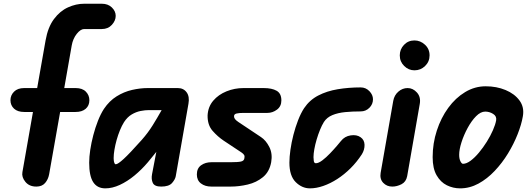

<svg xmlns="http://www.w3.org/2000/svg" viewBox="-20 -999 2846 1028"><path d="M174.5 0Q136.5 0 115.8 -25.5Q95 -51 100 -77.5L156.5 -399.5H109.5Q74.5 -399.5 55.2 -417.2Q36 -435 36 -462.5Q36 -489 55.2 -508.2Q74.5 -527.5 109.5 -527.5H179L224 -782.5Q236.5 -853.5 268.8 -896.8Q301 -940 344 -959.5Q387 -979 430.5 -979H525Q558.5 -979 579 -959Q599.5 -939 599.5 -914Q599.5 -888.5 579 -866Q558.5 -843.5 525 -843.5H430.5Q411.5 -843.5 391 -817.8Q370.5 -792 364 -755.5L324 -527.5H385Q421 -527.5 439.8 -508.2Q458.5 -489 458.5 -462.5Q458.5 -433.5 438.8 -416.5Q419 -399.5 385 -399.5H302L243 -65.5Q238 -38.5 221.5 -19.2Q205 0 174.5 0Z M544 9.5Q500.5 9.5 479 -23.8Q457.5 -57 457.5 -128Q457.5 -158.5 463.2 -196.8Q469 -235 479.5 -275.2Q490 -315.5 504.5 -352.2Q519 -389 536.5 -416Q565.5 -459 604.5 -483.2Q643.5 -507.5 687 -517.5Q730.5 -527.5 772 -527.5H932Q962.5 -527.5 979.2 -504.8Q996 -482 989 -443.5L921 -55.5Q918 -38.5 901.2 -19.2Q884.5 0 843 0Q807 0 798 -20Q789 -40 794 -66L817 -186Q813.5 -181.5 804 -169.8Q794.5 -158 785 -146.5Q775.5 -135 771.5 -130Q738.5 -91 700 -59.2Q661.5 -27.5 621.5 -9Q581.5 9.5 544 9.5ZM588.5 -152.5Q588.5 -148.5 589.2 -140.5Q590 -132.5 592.5 -126Q595 -119.5 600 -119.5Q611 -119.5 642 -147.8Q673 -176 739 -250Q772.5 -288 797.5 -328.2Q822.5 -368.5 845.5 -409.5H777.5Q757 -409.5 732.8 -404.8Q708.5 -400 685.2 -386.2Q662 -372.5 644 -345Q632.5 -326.5 622.2 -301.5Q612 -276.5 604.5 -249.8Q597 -223 592.8 -197.8Q588.5 -172.5 588.5 -152.5Z M1215.5 0H1111.5Q1078 0 1056 -16.8Q1034 -33.5 1034 -65Q1034 -98 1056.8 -114.2Q1079.5 -130.5 1112.5 -130.5H1215.5Q1254 -130.5 1270.5 -134.2Q1287 -138 1288.5 -152Q1291 -162.5 1287 -169.2Q1283 -176 1272.5 -183L1177.5 -246Q1146 -267 1118.2 -298.5Q1090.5 -330 1091.5 -381.5Q1094 -427.5 1121.8 -460Q1149.5 -492.5 1192.8 -510Q1236 -527.5 1284 -527.5H1391.5Q1436 -527.5 1461.2 -513Q1486.5 -498.5 1486.5 -461.5Q1486.5 -429.5 1463 -412Q1439.5 -394.5 1412 -394.5H1284Q1260 -394.5 1246.5 -391.2Q1233 -388 1233 -376.5Q1233 -368.5 1238.2 -361.5Q1243.5 -354.5 1256 -346L1377.5 -265Q1404 -247.5 1422 -212Q1440 -176.5 1432 -130.5Q1422.5 -79 1387.8 -50.5Q1353 -22 1306.5 -11Q1260 0 1215.5 0Z M1639.5 9.5Q1597 9.5 1563.2 -24Q1529.5 -57.5 1529.5 -128Q1529.5 -158.5 1535 -197.2Q1540.5 -236 1551 -277Q1561.5 -318 1576 -355.2Q1590.5 -392.5 1608 -419.5Q1637.5 -463.5 1683.8 -487.5Q1730 -511.5 1788.2 -521.2Q1846.5 -531 1911 -531Q1938.5 -531 1957.8 -511Q1977 -491 1977 -467.5Q1977 -441 1957.8 -421.8Q1938.5 -402.5 1911 -402.5Q1867.5 -402.5 1828.5 -398.8Q1789.5 -395 1759.8 -382.8Q1730 -370.5 1714 -345.5Q1703.5 -328.5 1693.5 -304Q1683.5 -279.5 1675.5 -252.5Q1667.5 -225.5 1663 -200.5Q1658.5 -175.5 1658.5 -157.5Q1658.5 -151.5 1660 -138.2Q1661.5 -125 1671 -125Q1685.5 -125 1706 -140.5Q1726.5 -156 1747.2 -177.8Q1768 -199.5 1784.2 -218.5Q1800.5 -237.5 1805.5 -244Q1825.5 -269.5 1857.8 -274.2Q1890 -279 1911 -264Q1931 -250 1931.8 -223.8Q1932.5 -197.5 1917.5 -173Q1890.5 -131.5 1856.8 -98Q1823 -64.5 1785.8 -40.5Q1748.5 -16.5 1711 -3.5Q1673.5 9.5 1639.5 9.5Z M2080 0Q2051 0 2031.8 -20.2Q2012.5 -40.5 2018 -73.5L2085.5 -459Q2091 -489.5 2113 -508.5Q2135 -527.5 2162.5 -527.5Q2191 -527.5 2212.5 -503.5Q2234 -479.5 2227.5 -442.5L2160 -55.5Q2154 -25 2129.5 -12.5Q2105 0 2080 0ZM2120.5 -702.5Q2120.5 -735 2143 -758.8Q2165.5 -782.5 2199 -782.5Q2230.5 -782.5 2255.2 -759.8Q2280 -737 2280 -702.5Q2280 -669 2256.2 -645.8Q2232.5 -622.5 2199 -622.5Q2167.5 -622.5 2144 -645.8Q2120.5 -669 2120.5 -702.5Z M2443.5 9.5Q2406 9.5 2372.5 -7Q2339 -23.5 2317.8 -60.2Q2296.5 -97 2296.5 -157.5Q2296.5 -231.5 2318.8 -299.8Q2341 -368 2380 -421.5Q2419 -475 2470.5 -506Q2522 -537 2580.5 -537Q2638.5 -537 2686.8 -517Q2735 -497 2761.5 -461Q2788 -425 2779.5 -376.5Q2772 -332.5 2751.5 -280.5Q2731 -228.5 2699.8 -177.2Q2668.5 -126 2628.5 -83.8Q2588.5 -41.5 2541.8 -16Q2495 9.5 2443.5 9.5ZM2438.5 -170Q2438.5 -149 2445.2 -135.5Q2452 -122 2459 -122Q2477.5 -122 2499.8 -138.5Q2522 -155 2544.5 -182Q2567 -209 2586.5 -240.2Q2606 -271.5 2619.2 -301.8Q2632.5 -332 2636.5 -355Q2640 -377 2620.2 -389.2Q2600.5 -401.5 2578 -401.5Q2553.5 -401.5 2529 -376.8Q2504.5 -352 2484 -314.2Q2463.5 -276.5 2451 -237.5Q2438.5 -198.5 2438.5 -170Z"/></svg>

Font: Edu QLD Hand
Style: Regular
Weight: 400
Designer: Tina and Corey Anderson, Eben Sorkin
Foundry: Sorkin Type Co.
Version: Version 2.000